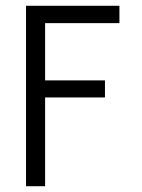

<svg xmlns="http://www.w3.org/2000/svg" viewBox="-20 -644 490 664"><path d="M70 0V-624H393V-564H136V-366H343V-307H136V0Z"/></svg>

Font: Inconsolata SemiCondensed
Style: Regular
Weight: 400
Width: 4
Monospace: yes
Designer: Raph Levien, Cyreal, Brenton Simpson
Foundry: Raph Levien, Cyreal, Google
Version: Version 3.001; ttfautohint (v1.8.2.53-6de2)